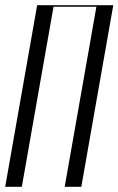

<svg xmlns="http://www.w3.org/2000/svg" viewBox="-27 -719 456 739"><path d="M-7 0H57L179 -693H344L222 0H286L409 -699H116Z"/></svg>

Font: Moniqa Ita Display
Style: Italic
Weight: 400
Italic angle: -10°
Designer: Rajesh Rajput
Foundry: Rajesh Rajput
Version: Version 1.000